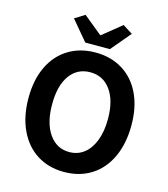

<svg xmlns="http://www.w3.org/2000/svg" viewBox="-138 -1071 1046 1193"><g transform="rotate(15 385.0 -475.0)"><path d="M54 -374Q54 -491 95 -576.5Q136 -662 211 -708Q286 -754 385 -754Q484 -754 559 -708Q634 -662 675 -576.5Q716 -491 716 -374Q716 -256 675 -168Q634 -80 559 -33Q484 14 385 14Q286 14 211.5 -33Q137 -80 95.5 -168Q54 -256 54 -374ZM565 -374Q565 -492 516.5 -559.5Q468 -627 385 -627Q302 -627 254 -560.5Q206 -494 206 -374Q206 -254 254.5 -184Q303 -114 385 -114Q439 -114 479.5 -145.5Q520 -177 542.5 -236Q565 -295 565 -374ZM199 -924 263 -964 383 -866H387L508 -964L571 -924L464 -797H306Z"/></g></svg>

Font: Merged Yaku Han JP
Style: Bold
Weight: 700
Designer: Ryoko NISHIZUKA 西塚涼子 (kana, bopomofo & ideographs); Paul D. Hunt (Latin, Greek & Cyrillic); Sandoll Communications 산돌커뮤니
Foundry: Adobe
Version: Version 2.004